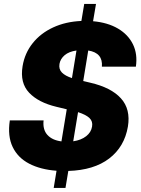

<svg xmlns="http://www.w3.org/2000/svg" viewBox="-20 -841 700 955"><path d="M247.1 93.8 261.2 8.3Q181.6 2.4 125.2 -26.9Q68.8 -56.2 43 -109.9Q17.1 -163.6 28.8 -242.2H196.8Q191.9 -196.3 215.8 -169.9Q239.7 -143.6 285.6 -137.7L312 -297.4L261.2 -309.6Q170.9 -331.1 124.8 -379.9Q78.6 -428.7 92.3 -511.7Q103 -576.7 142.6 -626.2Q182.1 -675.8 244.4 -704.6Q306.6 -733.4 384.8 -736.8L398.9 -821.3H457.5L442.9 -735.4Q515.6 -729 566.7 -699Q617.7 -668.9 641.4 -620.4Q665 -571.8 655.8 -509.3H486.8Q492.7 -578.1 418.9 -589.8L394 -438L428.7 -429.7Q532.7 -405.8 581.5 -351.8Q630.4 -297.9 616.2 -211.4Q599.1 -110.8 523.2 -52.7Q447.3 5.4 319.8 9.3L305.7 93.8ZM344.2 -138.2Q383.8 -144 408.7 -163.6Q433.6 -183.1 438 -211.9Q442.4 -237.3 425 -253.9Q407.7 -270.5 368.2 -283.2ZM337.9 -452.6 360.4 -589.8Q322.8 -584.5 301.5 -566.4Q280.3 -548.3 275.9 -523.4Q271.5 -496.6 288.1 -480Q304.7 -463.4 337.9 -452.6Z"/></svg>

Font: Inter Extra Bold
Style: Italic
Weight: 800
Italic angle: -9.39999°
Designer: Rasmus Andersson
Foundry: rsms
Version: Version 4.000;git-3c8e0fc